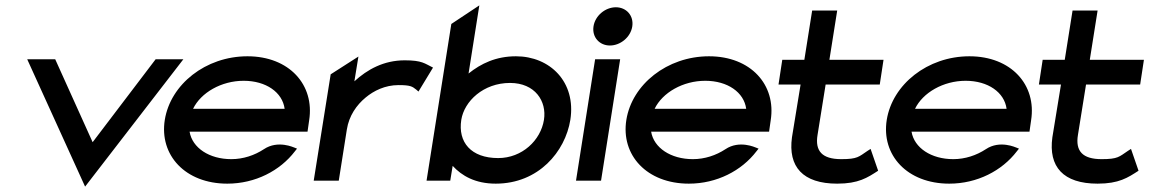

<svg xmlns="http://www.w3.org/2000/svg" viewBox="-20 -671 4268 713"><path d="M81 -451 296 22 661 -451H558L324 -143L185 -451Z M592 -226C571 -95 668 11 824 11C928 11 1020 -37 1075 -109L1083 -119L1073 -123C1072 -123 1012 -152 960 -117C925 -94 883 -80 839 -80C757 -80 694 -122 684 -182H1122L1128 -224C1149 -356 1054 -462 899 -462C743 -462 613 -357 592 -226ZM697 -267C726 -327 802 -371 885 -371C968 -371 1029 -328 1037 -267Z M1145 0H1238L1268 -190C1276 -241 1304 -281 1338 -309C1368 -334 1410 -355 1460 -355C1504 -355 1511 -350 1526 -338L1534 -331L1588 -420C1557 -435 1548 -447 1483 -447C1405 -447 1344 -413 1296 -369L1311 -461L1208 -395Z M1564 0H1652L1661 -55C1695 -18 1745 11 1821 11C1980 11 2079 -108 2098 -226C2120 -367 2022 -462 1896 -462C1822 -462 1766 -435 1720 -398L1760 -651L1656 -582ZM1693 -226C1704 -295 1775 -363 1874 -363C1967 -363 2011 -295 2000 -226C1988 -150 1919 -84 1830 -84C1729 -84 1680 -143 1693 -226Z M2184 -573C2178 -533 2206 -502 2245 -502C2284 -502 2322 -533 2328 -573C2334 -613 2306 -644 2267 -644C2228 -644 2190 -613 2184 -573ZM2119 0H2212L2283 -451H2190Z M2306 -226C2285 -95 2382 11 2538 11C2642 11 2734 -37 2789 -109L2797 -119L2787 -123C2786 -123 2726 -152 2674 -117C2639 -94 2597 -80 2553 -80C2471 -80 2408 -122 2398 -182H2836L2842 -224C2863 -356 2768 -462 2613 -462C2457 -462 2327 -357 2306 -226ZM2411 -267C2440 -327 2516 -371 2599 -371C2682 -371 2743 -328 2751 -267Z M2871 -357H2953L2921 -161C2906 -52 2961 11 3089 11C3168 11 3201 -11 3241 -37L3213 -118L3202 -111C3169 -89 3165 -80 3104 -80C3033 -80 3006 -110 3016 -170L3046 -357H3247L3261 -449H3060L3089 -632H2996L2967 -449H2885Z M3273 -226C3252 -95 3349 11 3505 11C3609 11 3701 -37 3756 -109L3764 -119L3754 -123C3753 -123 3693 -152 3641 -117C3606 -94 3564 -80 3520 -80C3438 -80 3375 -122 3365 -182H3803L3809 -224C3830 -356 3735 -462 3580 -462C3424 -462 3294 -357 3273 -226ZM3378 -267C3407 -327 3483 -371 3566 -371C3649 -371 3710 -328 3718 -267Z M3838 -357H3920L3888 -161C3873 -52 3928 11 4056 11C4135 11 4168 -11 4208 -37L4180 -118L4169 -111C4136 -89 4132 -80 4071 -80C4000 -80 3973 -110 3983 -170L4013 -357H4214L4228 -449H4027L4056 -632H3963L3934 -449H3852Z"/></svg>

Font: Charger Sport
Style: BdExtObl
Weight: 700
Designer: Jasper
Foundry: Cannot Into Space Fonts
Version: Version 1.1